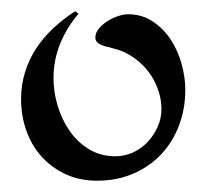

<svg xmlns="http://www.w3.org/2000/svg" viewBox="-20 -302 363 338"><path d="M306.2 -144Q306.2 -109.9 294.9 -80.6Q283.7 -51.3 263.2 -29.8Q242.7 -8.3 214.1 3.9Q185.5 16.1 150.9 16.1Q120.1 16.1 95.5 4.6Q70.8 -6.8 53.2 -26.4Q35.6 -45.9 26.4 -72Q17.1 -98.1 17.1 -127.9Q17.1 -152.8 24.2 -175.3Q31.2 -197.8 43.9 -217Q56.6 -236.3 74.2 -252.7Q91.8 -269 112.3 -282.2L118.2 -277.8Q97.7 -253.9 85.9 -225.1Q74.2 -196.3 74.2 -164.1Q74.2 -140.6 81.3 -116.5Q88.4 -92.3 102.1 -72.3Q115.7 -52.2 136.2 -39.6Q156.7 -26.9 183.1 -26.9Q199.7 -26.9 214.4 -33.7Q229 -40.5 240 -52.2Q251 -64 257.6 -78.9Q264.2 -93.8 264.2 -109.9Q264.2 -125.5 259.5 -140.4Q254.9 -155.3 246.6 -168.2Q238.3 -181.2 226.6 -191.7Q214.8 -202.1 201.2 -209Q193.4 -212.9 186.3 -214.8Q179.2 -216.8 170.9 -219.2Q167.5 -219.7 163.6 -220.9Q159.7 -222.2 156.2 -223.9Q152.8 -225.6 150.4 -228.5Q147.9 -231.4 147.9 -235.8Q147.9 -244.6 154.3 -252Q160.6 -259.3 169.4 -264.9Q178.2 -270.5 188 -273.7Q197.8 -276.9 205.1 -276.9Q230 -276.9 249 -264.2Q268.1 -251.5 280.8 -231.9Q293.5 -212.4 299.8 -189Q306.2 -165.5 306.2 -144Z"/></svg>

Font: Montez
Style: Regular
Weight: 400
Designer: Astigmatic (AOETI)
Foundry: Astigmatic (AOETI)
Version: Version 1.001